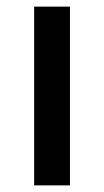

<svg xmlns="http://www.w3.org/2000/svg" viewBox="-20 -559 314 579"><path d="M191 0H83V-539H191Z"/></svg>

Font: Noto Sans NKo Unjoined Medium
Style: Regular
Weight: 500
Designer: Monotype Design Team
Foundry: Monotype Imaging Inc.
Version: Version 2.004